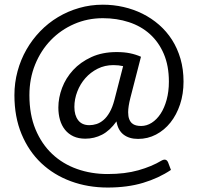

<svg xmlns="http://www.w3.org/2000/svg" viewBox="-20 -700 862 839"><path d="M583.5 -93Q544.5 -93 520 -111.8Q495.5 -130.5 489 -169.5Q460 -129 426 -111.5Q392 -94 353 -94Q323 -94 301 -104.2Q279 -114.5 264.2 -132.8Q249.5 -151 242.2 -176Q235 -201 235 -230Q235 -272.5 251.2 -315.8Q267.5 -359 299.5 -393.8Q331.5 -428.5 379.2 -450.5Q427 -472.5 489.5 -472.5Q523 -472.5 548.2 -467.2Q573.5 -462 596 -452L549.5 -271.5Q540 -234 540 -209.5Q540 -191.5 544.5 -179.8Q549 -168 556.8 -161.2Q564.5 -154.5 574.8 -152Q585 -149.5 596.5 -149.5Q621 -149.5 643 -163.5Q665 -177.5 681.8 -203Q698.5 -228.5 708.2 -264.2Q718 -300 718 -343.5Q718 -412.5 695.8 -464.5Q673.5 -516.5 634.8 -551.2Q596 -586 543.2 -603.2Q490.5 -620.5 429.5 -620.5Q362.5 -620.5 304 -595Q245.5 -569.5 202 -524.5Q158.5 -479.5 133.5 -418Q108.5 -356.5 108.5 -284Q108.5 -199 135.2 -134.8Q162 -70.5 208.2 -27Q254.5 16.5 316.8 38.5Q379 60.5 450.5 60.5Q526.5 60.5 584.8 44Q643 27.5 685.5 2Q693 -2.5 699 -2.5Q709.5 -2.5 714.5 9.5L727 42.5Q673.5 78.5 605.2 99Q537 119.5 450.5 119.5Q364 119.5 289.5 92Q215 64.5 160.2 12.8Q105.5 -39 74.2 -114Q43 -189 43 -284Q43 -338.5 56.8 -389Q70.5 -439.5 95.5 -483.2Q120.5 -527 155.5 -563.2Q190.5 -599.5 233.5 -625.2Q276.5 -651 326 -665.2Q375.5 -679.5 429.5 -679.5Q475.5 -679.5 519.5 -669.5Q563.5 -659.5 602.8 -640Q642 -620.5 675 -591.8Q708 -563 731.8 -525.8Q755.5 -488.5 768.8 -442.8Q782 -397 782 -343.5Q782 -289.5 766.8 -243.8Q751.5 -198 724.8 -164.5Q698 -131 661.8 -112Q625.5 -93 583.5 -93ZM370.5 -153Q386 -153 401.8 -158Q417.5 -163 432.2 -175.5Q447 -188 459.2 -209.5Q471.5 -231 480 -263.5L518 -411Q498.5 -415.5 475.5 -415.5Q438 -415.5 406.8 -399.8Q375.5 -384 353 -358.5Q330.5 -333 317.8 -300Q305 -267 305 -232.5Q305 -196.5 321.5 -174.8Q338 -153 370.5 -153Z"/></svg>

Font: Lato TR
Style: Regular
Weight: 400
Designer: Lukasz Dziedzic
Foundry: tyPoland Lukasz Dziedzic
Version: Version 1.104 2013